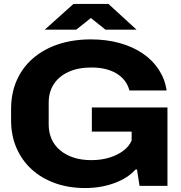

<svg xmlns="http://www.w3.org/2000/svg" viewBox="-20 -939 912 970"><path d="M410 11Q327 11 258.5 -13.5Q190 -38 140.5 -83Q91 -128 63.5 -191Q36 -254 36 -331V-388Q36 -469 65 -534Q94 -599 147.5 -645Q201 -691 275 -715.5Q349 -740 439 -740Q518 -740 584.5 -721.5Q651 -703 701 -669Q751 -635 782 -587.5Q813 -540 822 -482H634Q626 -511 609 -532.5Q592 -554 567.5 -568.5Q543 -583 511.5 -590.5Q480 -598 442 -598Q374 -598 325.5 -575.5Q277 -553 251.5 -513.5Q226 -474 226 -420V-309Q226 -270 240.5 -237Q255 -204 283.5 -180Q312 -156 351.5 -143Q391 -130 441 -130Q491 -130 532 -142.5Q573 -155 602.5 -177Q632 -199 645 -229V-274H444V-396H826V0H685L672 -83H665Q626 -39 558 -14Q490 11 410 11ZM206 -789 351 -919H528L670 -789H513L439 -848L365 -789Z"/></svg>

Font: Hubot Sans SemiExpanded
Style: Bold
Weight: 700
Width: 6
Designer: Deni Anggara
Foundry: GitHub, Inc., Subsidiary of Microsoft Corporation
Version: Version 2.000